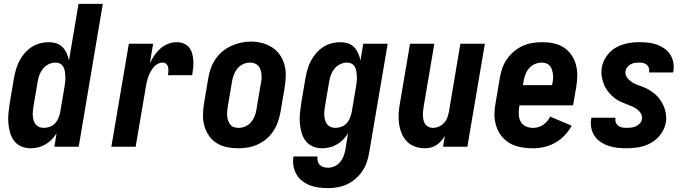

<svg xmlns="http://www.w3.org/2000/svg" viewBox="-20 -755 3540 988"><path d="M137 8Q111 8 88.5 -2Q66 -12 52 -31Q38 -50 31.5 -73.5Q25 -97 23 -122Q21 -147 23.5 -172.5Q26 -198 30 -224L52 -354Q56 -376 62.5 -398.5Q69 -421 80 -442Q91 -463 107 -481.5Q123 -500 143 -513Q163 -526 185.5 -532Q208 -538 231 -538Q251 -538 270 -532Q289 -526 302 -512.5Q315 -499 323 -481Q331 -463 335 -444L384 -735H509L385 0H260L271 -69Q260 -51 245.5 -36.5Q231 -22 213 -11.5Q195 -1 175.5 3.5Q156 8 137 8ZM207 -97Q222 -97 237.5 -103Q253 -109 264 -121Q275 -133 281 -148Q287 -163 290 -179L312 -309Q314 -322 315.5 -335Q317 -348 316.5 -361Q316 -374 314 -386.5Q312 -399 306.5 -410Q301 -421 290 -427Q279 -433 266 -433Q249 -433 231.5 -425Q214 -417 202 -402.5Q190 -388 183.5 -371Q177 -354 174 -336L152 -206Q150 -194 149 -181.5Q148 -169 149 -157.5Q150 -146 153.5 -134.5Q157 -123 164.5 -114Q172 -105 183 -101Q194 -97 207 -97Z M553 0 643 -530H768L751 -429Q761 -450 774 -469.5Q787 -489 805 -505Q823 -521 845 -529.5Q867 -538 890 -538Q908 -538 925.5 -531Q943 -524 953.5 -510.5Q964 -497 969 -479Q974 -461 975 -443Q976 -425 974 -405.5Q972 -386 969 -368H844Q846 -378 846.5 -388.5Q847 -399 845 -409Q843 -419 835.5 -426Q828 -433 817 -433Q804 -433 791 -426Q778 -419 769 -407.5Q760 -396 753.5 -383.5Q747 -371 742.5 -358Q738 -345 735 -331.5Q732 -318 730 -305L678 0Z M1204 8Q1175 8 1146.5 2Q1118 -4 1094.5 -19Q1071 -34 1055 -57Q1039 -80 1031.5 -107.5Q1024 -135 1024.5 -164.5Q1025 -194 1030 -224L1052 -354Q1056 -379 1065 -404Q1074 -429 1089 -451Q1104 -473 1125 -490.5Q1146 -508 1170.5 -519Q1195 -530 1220 -535.5Q1245 -541 1271 -541Q1301 -541 1329 -533.5Q1357 -526 1380.5 -511Q1404 -496 1420 -473Q1436 -450 1443.5 -422.5Q1451 -395 1450.5 -365.5Q1450 -336 1445 -306L1423 -176Q1418 -151 1409.5 -126.5Q1401 -102 1386 -79.5Q1371 -57 1350 -39.5Q1329 -22 1304.5 -11Q1280 0 1254.5 4Q1229 8 1204 8ZM1207 -97Q1225 -97 1242.5 -104.5Q1260 -112 1272 -126.5Q1284 -141 1291 -158.5Q1298 -176 1300 -194L1322 -324Q1325 -336 1326 -348.5Q1327 -361 1325.5 -373Q1324 -385 1320.5 -396.5Q1317 -408 1309 -416.5Q1301 -425 1289.5 -429Q1278 -433 1266 -433Q1248 -433 1231 -425Q1214 -417 1202 -402.5Q1190 -388 1183.5 -371Q1177 -354 1174 -336L1152 -206Q1150 -194 1149 -181.5Q1148 -169 1149 -157.5Q1150 -146 1154 -134.5Q1158 -123 1165 -114Q1172 -105 1183.5 -101Q1195 -97 1207 -97Z M1669 213Q1644 213 1620 210Q1596 207 1574.5 198.5Q1553 190 1535 176Q1517 162 1505.5 142Q1494 122 1490 98Q1486 74 1490 50H1614Q1612 62 1615 74Q1618 86 1626 94Q1634 102 1645.5 105Q1657 108 1669 108Q1686 108 1703 100Q1720 92 1731.5 77.5Q1743 63 1749 46Q1755 29 1758 11L1771 -69Q1760 -51 1745.5 -36.5Q1731 -22 1713 -11.5Q1695 -1 1675.5 3.5Q1656 8 1637 8Q1611 8 1588.5 -2Q1566 -12 1552 -31Q1538 -50 1531.5 -73.5Q1525 -97 1523 -122Q1521 -147 1523.5 -172.5Q1526 -198 1530 -224L1552 -354Q1556 -376 1562.5 -398.5Q1569 -421 1580 -442Q1591 -463 1607 -481.5Q1623 -500 1643 -513Q1663 -526 1685.5 -532Q1708 -538 1731 -538Q1751 -538 1770 -532Q1789 -526 1802 -512.5Q1815 -499 1823 -481Q1831 -463 1835 -444L1849 -530H1975L1880 29Q1876 54 1868 78Q1860 102 1845.5 124Q1831 146 1810.5 164Q1790 182 1766.5 193Q1743 204 1718 208.5Q1693 213 1669 213ZM1707 -97Q1722 -97 1737.5 -103Q1753 -109 1764 -121Q1775 -133 1781 -148.5Q1787 -164 1790 -179L1812 -309Q1814 -322 1815.5 -335Q1817 -348 1816.5 -361Q1816 -374 1814 -386.5Q1812 -399 1806.5 -410Q1801 -421 1790 -427Q1779 -433 1766 -433Q1749 -433 1731.5 -425Q1714 -417 1702 -402.5Q1690 -388 1683.5 -371Q1677 -354 1674 -336L1652 -206Q1650 -194 1649 -181.5Q1648 -169 1649 -157.5Q1650 -146 1653.5 -134.5Q1657 -123 1664.5 -114Q1672 -105 1683 -101Q1694 -97 1707 -97Z M2165 8Q2139 8 2114.5 -1Q2090 -10 2073 -28Q2056 -46 2046.5 -69.5Q2037 -93 2033.5 -118.5Q2030 -144 2031.5 -170.5Q2033 -197 2038 -224L2090 -530H2215L2160 -206Q2158 -195 2157 -183Q2156 -171 2156.5 -159Q2157 -147 2159.5 -136Q2162 -125 2168.5 -116Q2175 -107 2185.5 -102Q2196 -97 2207 -97Q2223 -97 2238 -103.5Q2253 -110 2264.5 -122Q2276 -134 2281.5 -149Q2287 -164 2290 -179L2349 -530H2475L2385 0H2260L2269 -56Q2261 -42 2250 -29.5Q2239 -17 2225 -8Q2211 1 2195.5 4.5Q2180 8 2165 8Z M2722 8Q2699 8 2676 5Q2653 2 2632 -5Q2611 -12 2593 -24.5Q2575 -37 2561.5 -53.5Q2548 -70 2539.5 -90Q2531 -110 2527 -132.5Q2523 -155 2524.5 -178Q2526 -201 2530 -224L2552 -354Q2556 -379 2564.5 -403.5Q2573 -428 2588.5 -450.5Q2604 -473 2625 -490.5Q2646 -508 2670 -519Q2694 -530 2719.5 -534Q2745 -538 2770 -538Q2800 -538 2828.5 -532Q2857 -526 2880.5 -511Q2904 -496 2920 -473Q2936 -450 2943.5 -422.5Q2951 -395 2950.5 -365.5Q2950 -336 2945 -306L2929 -213H2653L2652 -206Q2649 -187 2649.5 -167Q2650 -147 2658.5 -130.5Q2667 -114 2684.5 -105.5Q2702 -97 2722 -97Q2735 -97 2748.5 -100.5Q2762 -104 2774 -112Q2786 -120 2795.5 -131Q2805 -142 2811 -155L2922 -108Q2907 -81 2885 -58Q2863 -35 2836 -20Q2809 -5 2780 1.5Q2751 8 2722 8ZM2821 -317 2822 -324Q2825 -336 2826 -348.5Q2827 -361 2825.5 -372.5Q2824 -384 2820.5 -395.5Q2817 -407 2809.5 -416Q2802 -425 2791 -429Q2780 -433 2768 -433Q2750 -433 2732.5 -425.5Q2715 -418 2702.5 -403.5Q2690 -389 2683.5 -371.5Q2677 -354 2674 -336L2671 -317Z M3205 8Q3181 8 3157.5 5.5Q3134 3 3112.5 -4Q3091 -11 3072 -23.5Q3053 -36 3040.5 -54Q3028 -72 3023 -95Q3018 -118 3022 -142Q3022 -144 3022.5 -145.5Q3023 -147 3023 -149H3147Q3147 -149 3147 -148Q3147 -147 3147 -147Q3145 -135 3149 -124.5Q3153 -114 3162 -107.5Q3171 -101 3182 -99Q3193 -97 3205 -97Q3216 -97 3228 -98.5Q3240 -100 3251.5 -105Q3263 -110 3272 -119Q3281 -128 3283 -140Q3286 -157 3278 -170.5Q3270 -184 3258 -193Q3246 -202 3231.5 -208Q3217 -214 3202.5 -219.5Q3188 -225 3174 -231.5Q3160 -238 3148 -246.5Q3136 -255 3125 -266Q3114 -277 3105 -289.5Q3096 -302 3090 -315.5Q3084 -329 3080 -344.5Q3076 -360 3075 -375.5Q3074 -391 3077 -408Q3080 -428 3090 -447.5Q3100 -467 3115 -483Q3130 -499 3149 -510Q3168 -521 3188.5 -527Q3209 -533 3229.5 -535.5Q3250 -538 3270 -538Q3293 -538 3316 -535.5Q3339 -533 3360 -525.5Q3381 -518 3399 -505.5Q3417 -493 3428.5 -475Q3440 -457 3444.5 -434.5Q3449 -412 3445 -389Q3445 -387 3444.5 -385Q3444 -383 3443 -382H3320Q3320 -382 3320 -382.5Q3320 -383 3320 -384Q3322 -394 3319 -404.5Q3316 -415 3308.5 -421.5Q3301 -428 3291 -430.5Q3281 -433 3270 -433Q3259 -433 3248 -431.5Q3237 -430 3227 -425Q3217 -420 3209 -410.5Q3201 -401 3199 -390Q3196 -374 3204 -360.5Q3212 -347 3224.5 -337.5Q3237 -328 3251 -322Q3265 -316 3279.5 -311Q3294 -306 3308 -299Q3322 -292 3334.5 -283.5Q3347 -275 3357.5 -264.5Q3368 -254 3377 -241.5Q3386 -229 3392.5 -215Q3399 -201 3403 -186Q3407 -171 3408 -155Q3409 -139 3406 -123Q3400 -91 3379.5 -63.5Q3359 -36 3329.5 -19.5Q3300 -3 3268 2.5Q3236 8 3205 8Z"/></svg>

Font: iosevka_custom_sans_ss08 XBd
Style: Italic
Weight: 800
Italic angle: -10°
Designer: Belleve Invis
Foundry: Belleve Invis
Version: Version 10.3.0; ttfautohint (v1.8.3)